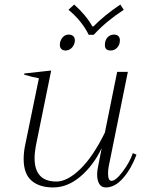

<svg xmlns="http://www.w3.org/2000/svg" viewBox="-20 -814 620 844"><path d="M281 -771 306 -794Q358 -748 386 -698H391Q439 -747 509 -794L524 -771Q446 -720 392 -661H370Q341 -721 281 -771ZM243 -617Q243 -623 244 -627Q248 -643 258 -652.5Q268 -662 282 -662Q294 -662 301.5 -655.5Q309 -649 309 -637Q309 -630 308 -627Q304 -611 293 -601.5Q282 -592 268 -592Q257 -592 250 -598.5Q243 -605 243 -617ZM481 -662Q493 -662 500 -655.5Q507 -649 507 -637Q507 -617 495 -604.5Q483 -592 467 -592Q441 -592 441 -616Q441 -637 452.5 -649.5Q464 -662 481 -662ZM580 -134Q557 -72 521 -31Q485 10 445 10Q426 10 416.5 -5.5Q407 -21 407 -47Q407 -65 411 -81L427 -163Q391 -87 334 -38.5Q277 10 214 10Q153 10 118.5 -20Q84 -50 84 -115Q84 -146 91 -178L151 -470Q118 -476 86 -486L87 -491L205 -504L140 -185Q132 -145 132 -119Q132 -16 228 -16Q276 -16 332.5 -70.5Q389 -125 441 -231L495 -498H542L458 -83Q455 -68 455 -52Q455 -19 470 -19Q489 -19 520 -60.5Q551 -102 564 -141Z"/></svg>

Font: Trirong ExtraLight
Style: Italic
Weight: 275
Italic angle: -12°
Designer: Katatrad Team
Foundry: CadsonDemak
Version: Version 1.003